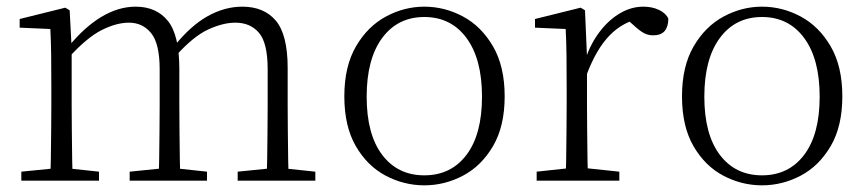

<svg xmlns="http://www.w3.org/2000/svg" viewBox="-20 -542 2599 576"><path d="M44 0V-27L154 -38H174L277 -27V0ZM131 0Q132 -24 132.5 -64.5Q133 -105 133.5 -149Q134 -193 134 -226V-282Q134 -333 133.5 -375.5Q133 -418 131 -455L39 -459V-485L176 -519L189 -511L195 -396V-393V-226Q195 -193 195.5 -149Q196 -105 196.5 -64.5Q197 -24 198 0ZM369 0V-27L478 -38H499L601 -27V0ZM456 0Q457 -24 457.5 -64Q458 -104 458.5 -148Q459 -192 459 -226V-334Q459 -411 433.5 -442.5Q408 -474 367 -474Q329 -474 284.5 -451.5Q240 -429 184 -367L173 -398H182Q232 -460 283.5 -491Q335 -522 387 -522Q449 -522 483.5 -479.5Q518 -437 518 -335V-226Q518 -192 518.5 -148Q519 -104 519.5 -64Q520 -24 521 0ZM693 0V-27L802 -38H822L926 -27V0ZM779 0Q781 -24 781.5 -64Q782 -104 782.5 -148Q783 -192 783 -226V-334Q783 -413 757 -443.5Q731 -474 686 -474Q649 -474 604.5 -453.5Q560 -433 507 -374L495 -404H503Q552 -465 603 -493.5Q654 -522 707 -522Q772 -522 807.5 -480Q843 -438 843 -338V-226Q843 -192 843.5 -148Q844 -104 844.5 -64Q845 -24 846 0Z M1253 14Q1192 14 1137 -15Q1082 -44 1047.5 -103.5Q1013 -163 1013 -253Q1013 -343 1048 -403Q1083 -463 1138 -492.5Q1193 -522 1253 -522Q1314 -522 1369 -492.5Q1424 -463 1459 -403Q1494 -343 1494 -253Q1494 -163 1459 -103.5Q1424 -44 1369 -15Q1314 14 1253 14ZM1253 -16Q1333 -16 1379.5 -77.5Q1426 -139 1426 -252Q1426 -365 1379.5 -428Q1333 -491 1253 -491Q1173 -491 1126.5 -428Q1080 -365 1080 -252Q1080 -139 1126.5 -77.5Q1173 -16 1253 -16Z M1590 0V-27L1701 -39H1724L1838 -27V0ZM1677 0Q1678 -24 1678.5 -64.5Q1679 -105 1679.5 -149Q1680 -193 1680 -226V-281Q1680 -333 1679.5 -375.5Q1679 -418 1677 -455L1585 -459V-485L1722 -519L1735 -511L1741 -371V-370V-226Q1741 -193 1741.5 -149Q1742 -105 1742.5 -64.5Q1743 -24 1744 0ZM1740 -318 1723 -367H1737Q1753 -413 1780 -448Q1807 -483 1840.5 -502.5Q1874 -522 1910 -522Q1937 -522 1957.5 -512Q1978 -502 1985 -486Q1985 -462 1974 -449Q1963 -436 1939 -436Q1923 -436 1909.5 -444Q1896 -452 1879 -468L1856 -488H1905Q1849 -477 1809 -436Q1769 -395 1740 -318Z M2266 14Q2205 14 2150 -15Q2095 -44 2060.5 -103.5Q2026 -163 2026 -253Q2026 -343 2061 -403Q2096 -463 2151 -492.5Q2206 -522 2266 -522Q2327 -522 2382 -492.5Q2437 -463 2472 -403Q2507 -343 2507 -253Q2507 -163 2472 -103.5Q2437 -44 2382 -15Q2327 14 2266 14ZM2266 -16Q2346 -16 2392.5 -77.5Q2439 -139 2439 -252Q2439 -365 2392.5 -428Q2346 -491 2266 -491Q2186 -491 2139.5 -428Q2093 -365 2093 -252Q2093 -139 2139.5 -77.5Q2186 -16 2266 -16Z"/></svg>

Font: Source Han Serif JP VF
Style: Regular
Weight: 250
Designer: Ryoko NISHIZUKA 西塚涼子 (kana & ideographs); Frank Grießhammer (Latin, Greek & Cyrillic); Wenlong ZHANG 张文龙 (bopomofo); San
Foundry: Adobe
Version: Version 2.001;hotconv 1.1.0;makeotfexe 2.6.0